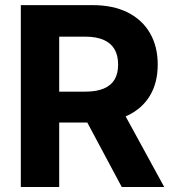

<svg xmlns="http://www.w3.org/2000/svg" viewBox="-20 -748 697 768"><path d="M63.3 0V-727.5H349.8Q432.6 -727.5 490.9 -698.2Q549.1 -668.8 580 -615.4Q610.9 -561.9 610.9 -489.8Q610.9 -417.4 579.7 -365.2Q548.4 -313.1 489.2 -285.4Q429.9 -257.8 346.1 -257.8H154.3V-381.4H320.9Q365.4 -381.4 394.6 -393.6Q423.8 -405.7 438.2 -429.7Q452.5 -453.7 452.5 -489.8Q452.5 -526.2 438.1 -551Q423.6 -575.8 394.4 -588.6Q365.2 -601.4 320.5 -601.4H216.8V0ZM467 0 290 -331.2H455.9L636.9 0Z"/></svg>

Font: Inter V
Style: 
Weight: 400
Designer: Rasmus Andersson
Foundry: rsms
Version: Version 4.000;git-a3f224843